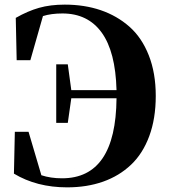

<svg xmlns="http://www.w3.org/2000/svg" viewBox="-20 -787 735 827"><path d="M51.8 -527.8 47.9 -710Q99.1 -739.3 147.9 -753.2Q196.8 -767.1 258.8 -767.1Q343.3 -767.1 413.6 -743.2Q483.9 -719.2 537.4 -672.1Q590.8 -625 620.8 -548.8Q650.9 -472.7 650.9 -374Q650.9 -276.4 623 -200.9Q595.2 -125.5 544.4 -77.4Q493.7 -29.3 424.1 -4.6Q354.5 20 269 20Q138.2 20 40 -39.1L43.9 -219.2H103L158.2 -32.2Q198.2 -19 247.1 -19Q479 -19 481.9 -363.8H287.1L272 -257.8H222.2V-509.8H272L287.1 -398.9H481.9Q477.5 -564.5 418 -646.7Q358.4 -729 249 -729Q200.7 -729 165 -717.8L110.8 -527.8Z"/></svg>

Font: Noto Serif JP Black
Style: Regular
Weight: 900
Designer: Ryoko NISHIZUKA  (kana & ideographs); Frank Grießhammer (Latin, Greek & Cyrillic); Wenlong ZHANG  (bopomofo); Sandoll Co
Foundry: Adobe Systems Incorporated
Version: Version 1.001;PS 1.001;hotconv 16.6.54;makeotf.lib2.5.65590